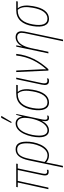

<svg xmlns="http://www.w3.org/2000/svg" viewBox="1027 -1840 1053 3147"><g transform="rotate(-90 1553.5 -266.5)"><path d="M307 5C323 5 336 2 344 -1V-25C338 -23 326 -20 312 -20C289 -20 277 -33 277 -56C277 -72 280 -89 285 -113L367 -502H441L445 -527H63L58 -502H136L26 0H52L162 -502H341L259 -113C254 -92 251 -70 251 -54C251 -13 274 5 307 5Z M499 -321 382 238H408L451 33C456 9 460 -13 464 -37C487 -12 527 10 580 10C742 10 810 -228 805 -367C803 -479 764 -537 680 -537C584 -537 530 -465 499 -321ZM580 -14C533 -14 494 -36 472 -63L524 -311C550 -441 590 -512 676 -512C748 -512 776 -462 778 -366C783 -229 715 -14 580 -14Z M1112 -605H1129L1225 -766L1227 -773H1197L1114 -615ZM990 10C1059 10 1113 -42 1145 -107H1147C1135 -41 1138 10 1191 10C1201 10 1213 8 1229 3L1234 -22C1217 -16 1206 -15 1197 -15C1172 -15 1164 -31 1164 -57C1164 -81 1172 -115 1180 -152L1259 -527H1245L1216 -430H1214C1207 -493 1168 -537 1104 -537C949 -537 877 -298 877 -151C877 -47 918 10 990 10ZM991 -15C935 -15 904 -59 904 -152C904 -279 963 -512 1104 -512C1160 -512 1196 -470 1196 -385C1196 -353 1189 -294 1171 -230C1140 -120 1079 -15 991 -15Z M1448 10C1553 10 1627 -80 1656 -256C1673 -354 1670 -447 1619 -502H1732L1736 -527H1590C1438 -527 1356 -426 1328 -256C1302 -94 1338 10 1448 10ZM1451 -15C1357 -15 1330 -106 1356 -256C1383 -411 1452 -502 1586 -502H1595C1648 -445 1646 -354 1629 -256C1602 -101 1540 -15 1451 -15Z M1797 10C1815 10 1828 7 1837 3L1843 -24C1831 -18 1816 -16 1803 -16C1774 -16 1761 -32 1761 -66C1761 -79 1762 -95 1767 -115L1855 -527H1829L1740 -108C1736 -89 1734 -73 1734 -60C1734 -9 1761 10 1797 10Z M1970 0H1993C2125 -143 2221 -310 2244 -527H2217C2195 -318 2104 -160 1994 -38H1991C1993 -67 1991 -111 1990 -129L1971 -527H1946Z M2574 -341 2451 240H2477L2598 -333C2606 -369 2615 -414 2615 -441C2615 -504 2577 -537 2517 -537C2448 -537 2393 -486 2368 -430H2366L2384 -527H2363L2252 0H2278L2338 -283C2368 -422 2426 -512 2514 -512C2560 -512 2589 -488 2589 -438C2589 -409 2581 -375 2574 -341Z M2819 10C2924 10 2998 -80 3027 -256C3044 -354 3041 -447 2990 -502H3103L3107 -527H2961C2809 -527 2727 -426 2699 -256C2673 -94 2709 10 2819 10ZM2822 -15C2728 -15 2701 -106 2727 -256C2754 -411 2823 -502 2957 -502H2966C3019 -445 3017 -354 3000 -256C2973 -101 2911 -15 2822 -15Z"/></g></svg>

Font: Noto Sans Condensed Thin
Style: Italic
Weight: 100
Width: 3
Italic angle: -12°
Designer: Monotype Design Team
Foundry: Monotype Imaging Inc.
Version: Version 2.013